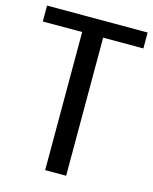

<svg xmlns="http://www.w3.org/2000/svg" viewBox="-111 -802 699 876"><g transform="rotate(15 239.0 -364.0)"><path d="M476.6 -652.3H286.6V0H187.5V-652.3H1.5V-727.5H476.6Z"/></g></svg>

Font: Coda
Style: Regular
Weight: 400
Designer: vernon adams
Foundry: vernon adams
Version: Version 2.000; ttfautohint (v0.8) -r 50 -G 200 -x